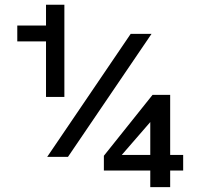

<svg xmlns="http://www.w3.org/2000/svg" viewBox="-20 -753 838 802"><path d="M607.7 -105.7H488.5L607.7 -243.1ZM607.7 -40.8V28.8H690.8V-40.8H745.1V-105.7H690.8V-356.6H617.1L413.9 -102.3V-40.8ZM52.2 -580.2H172.2V-348H248.9V-733.2H172.2V-646.3H52.2ZM263.9 -97.7 612.9 -611.4H525.8L177.1 -97.7Z"/></svg>

Font: Estedad-FD VF
Style: Regular
Weight: 100
Designer: Amin Abedi
Version: Version 7.3